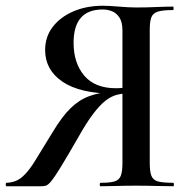

<svg xmlns="http://www.w3.org/2000/svg" viewBox="-23 -648 655 668"><path d="M580 -12Q582 -12 582 -6Q582 0 580 0Q553 0 520.5 -1Q488 -2 451 -2Q414 -2 383 -1Q352 0 327 0Q324 0 324 -6Q324 -12 327 -12Q360 -12 376 -17Q392 -22 397.5 -37Q403 -52 403 -81V-329L436 -324Q409 -324 387 -319Q365 -314 344.5 -298Q324 -282 300.5 -251Q277 -220 248 -168Q210 -102 188.5 -67Q167 -32 155.5 -18Q144 -4 136.5 -2Q129 0 120 0H-1Q-3 0 -3 -6Q-3 -12 -1 -12Q32 -13 54.5 -32.5Q77 -52 100.5 -91Q124 -130 160 -188Q193 -243 223 -272Q253 -301 287.5 -313.5Q322 -326 364 -329L371 -322Q254 -323 194 -364Q134 -405 134 -474Q134 -520 160.5 -554.5Q187 -589 232.5 -608.5Q278 -628 335 -628Q356 -628 391 -625Q426 -622 451 -622Q488 -622 520 -623.5Q552 -625 579 -625Q581 -625 581 -619Q581 -613 579 -613Q543 -613 526 -607.5Q509 -602 503.5 -587.5Q498 -573 498 -544V-81Q498 -52 503.5 -37Q509 -22 526 -17Q543 -12 580 -12ZM233 -499Q233 -429 270 -385Q307 -341 381 -341Q394 -341 411 -343Q428 -345 438 -348L403 -337V-542Q403 -571 392.5 -587Q382 -603 366.5 -609Q351 -615 334 -615Q233 -615 233 -499Z"/></svg>

Font: Cormorant SemiBold
Style: Regular
Weight: 600
Designer: Christian Thalmann (Catharsis Fonts)
Foundry: Catharsis Fonts
Version: Version 4.000